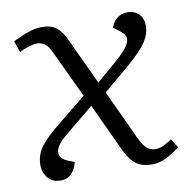

<svg xmlns="http://www.w3.org/2000/svg" viewBox="-66 -585 659 664"><g transform="rotate(-10 264.0 -253.0)"><path d="M282 -297 345 -351Q373 -375 389 -393.5Q405 -412 406 -427.5Q407 -443 390 -456L365 -475Q372 -496 387 -507.5Q402 -519 423 -519Q447 -519 462.5 -503.5Q478 -488 478 -463Q478 -442 468.5 -421.5Q459 -401 433 -374Q407 -347 356 -305L301 -259L379 -91Q395 -56 408 -46Q421 -36 437 -36Q451 -36 465 -42.5Q479 -49 495 -60L515 -29Q496 -14 470.5 0Q445 14 416 14Q392 14 375.5 7Q359 0 346.5 -15Q334 -30 323 -52L244 -222L136 -133Q116 -116 108 -100Q100 -84 105.5 -71Q111 -58 130 -50L154 -41Q148 -16 133.5 -1Q119 14 96 14Q67 14 51 -5Q35 -24 35 -50Q35 -87 57 -115.5Q79 -144 124 -180L224 -261L149 -420Q136 -450 123 -458.5Q110 -467 96 -467Q84 -467 67 -461.5Q50 -456 34 -448L20 -488Q32 -494 49 -501.5Q66 -509 85 -514.5Q104 -520 122 -520Q156 -520 174.5 -504.5Q193 -489 206 -460Z"/></g></svg>

Font: Literata 18pt Light
Style: Italic
Weight: 300
Italic angle: -2°
Designer: Latin by Veronika Burian and Jose Scaglione. Greek by Irene Vlachou. Cyrillic by Vera Evstafieva
Foundry: TypeTogether
Version: Version 3.103;gftools[0.9.29]